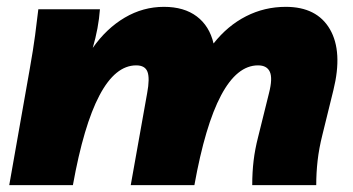

<svg xmlns="http://www.w3.org/2000/svg" viewBox="-20 -541 1032 561"><path d="M7 0 67 -340Q77 -396 82.5 -437.5Q88 -479 92 -514H272Q268 -459 251 -401Q291 -458 344.5 -489.5Q398 -521 459 -521Q518 -521 555 -493Q592 -465 604 -414Q645 -466 699 -493.5Q753 -521 815 -521Q906 -521 944 -455.5Q982 -390 954 -277L922 -147Q912 -107 908 -71.5Q904 -36 904 0H717Q717 -38 721 -71.5Q725 -105 734 -140L766 -269Q777 -312 768.5 -331Q760 -350 734 -350Q611 -350 548 0H362L410 -269Q418 -312 411 -331Q404 -350 378 -350Q256 -350 193 0Z"/></svg>

Font: Livvic Black
Style: Italic
Weight: 900
Italic angle: -10°
Designer: Jacques Le Bailly, Baron von Fonthausen
Version: Version 1.001; ttfautohint (v1.8.2)